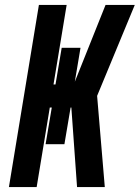

<svg xmlns="http://www.w3.org/2000/svg" viewBox="-20 -755 564 775"><path d="M16 0 137 -735H249L196 -414H204L229 -562H305L282 -425L406 -735H524L372 -368L403 0H291L268 -321H265L240 -173H164L189 -321H181L128 0Z"/></svg>

Font: Iosevka Term Curly Hv Obl
Style: Regular
Weight: 900
Italic angle: -9°
Designer: Belleve Invis
Foundry: Belleve Invis
Version: Version 32.3.0